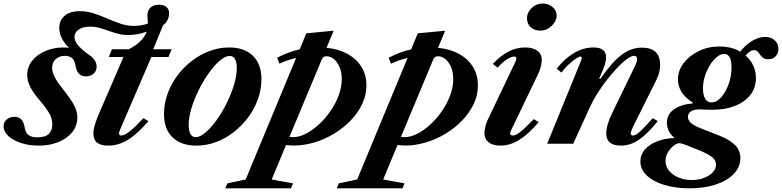

<svg xmlns="http://www.w3.org/2000/svg" viewBox="-50 -798 4342 1066"><path d="M552 10.5Q509 10.5 488.8 -6Q468.5 -22.5 468.5 -57Q468.5 -70.5 472 -86.8Q475.5 -103 483 -124.5Q490.5 -146 503 -175L635.5 -481.5H554.5L571.5 -524.5H663.5Q697 -539 725.8 -566Q754.5 -593 764 -622Q744.5 -614.5 717.5 -609Q690.5 -603.5 663.5 -603.5Q632.5 -603.5 605.5 -610.5Q578.5 -617.5 553.2 -626.8Q528 -636 502.5 -643Q477 -650 448.5 -650Q408 -650 385.8 -633Q363.5 -616 363.5 -592.5Q363.5 -575 377.8 -554Q392 -533 434.5 -500.5L397.5 -488Q332.5 -524.5 305.8 -564Q279 -603.5 279 -642.5Q279 -685 308.8 -710.5Q338.5 -736 393 -736Q433.5 -736 471.2 -723.5Q509 -711 545.8 -695Q582.5 -679 619.2 -666.5Q656 -654 694.5 -654Q715 -654 737.5 -658.2Q760 -662.5 771 -667.5Q771 -671 770.8 -674Q770.5 -677 770.5 -680.5L768.5 -704.5Q766.5 -737 784.2 -754.5Q802 -772 834.5 -772Q859 -772 874 -759.2Q889 -746.5 889 -724.5Q889 -707.5 880.8 -688.5Q872.5 -669.5 855.5 -658L800.5 -524.5H903L885.5 -481.5H790.5L622.5 -92Q619 -84 616.8 -78.5Q614.5 -73 613.2 -69.2Q612 -65.5 611.5 -62.8Q611 -60 611 -57.5Q611 -45.5 623 -45.5Q640.5 -45.5 670.2 -68.8Q700 -92 746 -142L774 -125.5Q713.5 -54.5 660.5 -22Q607.5 10.5 552 10.5ZM164.5 10.5Q112 10.5 67.8 -3.8Q23.5 -18 -3.2 -42.2Q-30 -66.5 -30 -96Q-30 -119.5 -13 -134.5Q4 -149.5 30 -149.5Q54 -149.5 68 -135Q82 -120.5 86.5 -92.5Q91 -60.5 108.8 -48Q126.5 -35.5 157 -35.5Q202.5 -35.5 221.5 -55Q240.5 -74.5 240.5 -107.5Q240.5 -126 235 -143.5Q229.5 -161 214.2 -184.2Q199 -207.5 168.5 -243Q132 -286 116.5 -318.5Q101 -351 101 -381Q101 -426 128.5 -460.5Q156 -495 201.8 -514.8Q247.5 -534.5 302.5 -534.5Q349.5 -534.5 391.5 -520.2Q433.5 -506 460 -481.8Q486.5 -457.5 486.5 -428Q486.5 -404.5 469.8 -389.2Q453 -374 426.5 -374Q379 -374 369.5 -432Q365 -464 349.2 -476Q333.5 -488 311 -488Q280 -488 259.8 -470Q239.5 -452 239.5 -422Q239.5 -398 254.2 -369.2Q269 -340.5 299.5 -303Q345.5 -245.5 362.5 -211.2Q379.5 -177 379.5 -146Q379.5 -100 351.5 -64.8Q323.5 -29.5 274.8 -9.5Q226 10.5 164.5 10.5Z M1040.5 10.5Q956 10.5 908.2 -35.2Q860.5 -81 860.5 -165Q860.5 -222 879.8 -276Q899 -330 933.5 -376.8Q968 -423.5 1013.8 -459Q1059.5 -494.5 1112.8 -514.5Q1166 -534.5 1222 -534.5Q1306.5 -534.5 1354 -488.5Q1401.5 -442.5 1401.5 -358Q1401.5 -302 1382.2 -248Q1363 -194 1328.5 -147.2Q1294 -100.5 1248.5 -65Q1203 -29.5 1150 -9.5Q1097 10.5 1040.5 10.5ZM1036.5 -36.5Q1060.5 -36.5 1090.8 -62Q1121 -87.5 1151.5 -129.8Q1182 -172 1207.5 -223Q1233 -274 1248.8 -325.5Q1264.5 -377 1264.5 -420.5Q1264.5 -451.5 1255 -469.5Q1245.5 -487.5 1225.5 -487.5Q1201.5 -487.5 1171.2 -462Q1141 -436.5 1110.5 -394Q1080 -351.5 1054.5 -300.8Q1029 -250 1013.2 -198.2Q997.5 -146.5 997.5 -103.5Q997.5 -72.5 1007.2 -54.5Q1017 -36.5 1036.5 -36.5Z M1201 247.5 1212.5 220 1314 198.5 1594 -476.5Q1568 -470 1544.5 -462Q1521 -454 1502 -444L1489 -477.5Q1521 -494.5 1552 -505.8Q1583 -517 1614 -524L1650.5 -613L1802.5 -627.5L1763 -532.5Q1828.5 -526.5 1878.5 -499.2Q1928.5 -472 1956.5 -427.2Q1984.5 -382.5 1984.5 -323.5Q1984.5 -270 1961 -220.5Q1937.5 -171 1897 -129Q1856.5 -87 1804.8 -55.8Q1753 -24.5 1695.5 -7.2Q1638 10 1581.5 10Q1569.5 10 1558.2 9Q1547 8 1538 7L1458.5 198.5L1577 220L1565.5 247.5ZM1577 -36.5Q1610.5 -36.5 1647.5 -55.2Q1684.5 -74 1720 -106.5Q1755.5 -139 1784.2 -180.5Q1813 -222 1830.2 -268Q1847.5 -314 1847.5 -359.5Q1847.5 -412 1822.5 -448.8Q1797.5 -485.5 1762 -485.5Q1751.5 -485.5 1745.8 -480.5Q1740 -475.5 1736 -466.5L1557 -38Q1561.5 -37.5 1566.8 -37Q1572 -36.5 1577 -36.5Z M1820 247.5 1831.5 220 1933 198.5 2213 -476.5Q2187 -470 2163.5 -462Q2140 -454 2121 -444L2108 -477.5Q2140 -494.5 2171 -505.8Q2202 -517 2233 -524L2269.5 -613L2421.5 -627.5L2382 -532.5Q2447.5 -526.5 2497.5 -499.2Q2547.5 -472 2575.5 -427.2Q2603.5 -382.5 2603.5 -323.5Q2603.5 -270 2580 -220.5Q2556.5 -171 2516 -129Q2475.5 -87 2423.8 -55.8Q2372 -24.5 2314.5 -7.2Q2257 10 2200.5 10Q2188.5 10 2177.2 9Q2166 8 2157 7L2077.5 198.5L2196 220L2184.5 247.5ZM2196 -36.5Q2229.5 -36.5 2266.5 -55.2Q2303.5 -74 2339 -106.5Q2374.5 -139 2403.2 -180.5Q2432 -222 2449.2 -268Q2466.5 -314 2466.5 -359.5Q2466.5 -412 2441.5 -448.8Q2416.5 -485.5 2381 -485.5Q2370.5 -485.5 2364.8 -480.5Q2359 -475.5 2355 -466.5L2176 -38Q2180.5 -37.5 2185.8 -37Q2191 -36.5 2196 -36.5Z M2728 10.5Q2686 10.5 2662.8 -8Q2639.5 -26.5 2639.5 -58.5Q2639.5 -72 2644 -92.5Q2648.5 -113 2658 -133L2812 -455.5Q2815.5 -462.5 2816 -466.8Q2816.5 -471 2816.5 -474Q2816.5 -484 2804.5 -484Q2787.5 -484 2761.8 -466.8Q2736 -449.5 2713 -422L2686.5 -443Q2728 -488 2772.2 -511.2Q2816.5 -534.5 2865 -534.5Q2909.5 -534.5 2933.8 -516Q2958 -497.5 2958 -465Q2958 -452 2953.5 -431.8Q2949 -411.5 2939.5 -391L2787 -73Q2783.5 -66.5 2783 -63.5Q2782.5 -60.5 2782.5 -58Q2782.5 -45.5 2797 -45.5Q2813 -45.5 2838.8 -65.5Q2864.5 -85.5 2913.5 -136.5L2941 -120Q2883.5 -52.5 2832.5 -21Q2781.5 10.5 2728 10.5ZM2951 -628Q2917 -628 2896.5 -646.8Q2876 -665.5 2876 -696.5Q2876 -729 2902.2 -753.8Q2928.5 -778.5 2963 -778.5Q2995 -778.5 3017.8 -759Q3040.5 -739.5 3040.5 -712Q3040.5 -691 3027.5 -671.8Q3014.5 -652.5 2994.2 -640.2Q2974 -628 2951 -628Z M3397.5 10.5Q3316 10.5 3316 -57Q3316 -103.5 3351 -175L3473.5 -427Q3480.5 -441.5 3483.8 -451.8Q3487 -462 3487 -470Q3487 -488 3471 -488Q3455 -488 3430.2 -469.8Q3405.5 -451.5 3376.8 -421.2Q3348 -391 3319.2 -354Q3290.5 -317 3266.2 -278.5Q3242 -240 3226.5 -206L3132.5 0H2988L3174 -456Q3180 -472.5 3180 -476.5Q3180 -484 3172.5 -484Q3163.5 -484 3143 -469.5Q3122.5 -455 3101.2 -434.5Q3080 -414 3067.5 -395L3041 -416.5Q3081 -469 3133.8 -501.8Q3186.5 -534.5 3245.5 -534.5Q3315 -534.5 3315 -479.5Q3315 -461 3306.5 -434.2Q3298 -407.5 3276.5 -361.5L3283 -360Q3348.5 -454 3401.2 -493.8Q3454 -533.5 3514 -533.5Q3615 -533.5 3615 -438Q3615 -395 3595 -356L3463.5 -92Q3458.5 -81 3455.2 -72Q3452 -63 3452 -57.5Q3452 -45.5 3464.5 -45.5Q3479.5 -45.5 3503.5 -67.5Q3527.5 -89.5 3574.5 -142L3602 -125.5Q3543.5 -53 3496.2 -21.2Q3449 10.5 3397.5 10.5Z M4053 -502.5Q4085.5 -546.5 4123.8 -569.8Q4162 -593 4197 -593Q4230.5 -593 4251.2 -574.2Q4272 -555.5 4272 -526Q4272 -502.5 4257 -485.8Q4242 -469 4215.5 -469Q4197.5 -469 4187.2 -476.8Q4177 -484.5 4170.2 -494.2Q4163.5 -504 4156.2 -511.8Q4149 -519.5 4136 -519.5Q4123.5 -519.5 4110.2 -509.8Q4097 -500 4079.5 -478ZM3791 201.5Q3828.5 201.5 3859 189.8Q3889.5 178 3907.5 158.5Q3925.5 139 3925.5 116.5Q3925.5 90.5 3900.5 72Q3875.5 53.5 3828.5 35L3762.5 8.5Q3733.5 -3 3722 -3Q3708 -3 3689.8 11.2Q3671.5 25.5 3658.2 47.8Q3645 70 3645 94.5Q3645 127 3665.2 151Q3685.5 175 3718.8 188.2Q3752 201.5 3791 201.5ZM3900 -229.5Q3929 -229.5 3954.5 -258.5Q3980 -287.5 3995.8 -332.5Q4011.5 -377.5 4011.5 -424.5Q4011.5 -461.5 4001 -480Q3990.5 -498.5 3971 -498.5Q3951 -498.5 3930.2 -481.8Q3909.5 -465 3892 -437.2Q3874.5 -409.5 3863.8 -375.5Q3853 -341.5 3853 -307.5Q3853 -270.5 3865 -250Q3877 -229.5 3900 -229.5ZM3777.5 247.5Q3700.5 247.5 3639 229Q3577.5 210.5 3541.5 177Q3505.5 143.5 3505.5 98.5Q3505.5 59.5 3531.5 30.8Q3557.5 2 3600.8 -14.2Q3644 -30.5 3695.5 -31.5Q3652.5 -68.5 3652.5 -115.5Q3652.5 -163 3691.8 -190.8Q3731 -218.5 3794.5 -223.5L3797 -228Q3714 -280 3714 -358Q3714 -405.5 3745.2 -447Q3776.5 -488.5 3829 -514.2Q3881.5 -540 3945 -540Q4005 -540 4050.5 -516.5Q4096 -493 4121.5 -453.2Q4147 -413.5 4147 -364.5Q4147 -311 4116.5 -271.5Q4086 -232 4031.2 -210.2Q3976.5 -188.5 3903.5 -188.5Q3880 -188.5 3866.8 -189.2Q3853.5 -190 3844 -190.5Q3809.5 -192.5 3789.5 -181.8Q3769.5 -171 3769.5 -148Q3769.5 -132.5 3783.8 -117.5Q3798 -102.5 3842 -85L3941.5 -46Q3999 -23.5 4029.8 6.2Q4060.5 36 4060.5 80Q4060.5 129 4024.8 166.8Q3989 204.5 3925.5 226Q3862 247.5 3777.5 247.5Z"/></svg>

Font: Libre Caslon Text
Style: Italic
Weight: 400
Italic angle: -22.583°
Designer: Pablo Impallari, Rodrigo Fuenzalida, Katja Schimmel
Foundry: Pablo Impallari, Rodrigo Fuenzalida
Version: Version 2.000